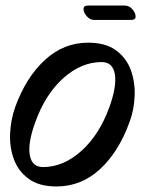

<svg xmlns="http://www.w3.org/2000/svg" viewBox="-20 -633 522 693"><path d="M184 40Q121 40 83.5 12.5Q46 -15 30 -58.5Q14 -102 16.5 -152Q19 -202 35 -247Q74 -354 142 -416.5Q210 -479 298 -479Q361 -479 398.5 -451.5Q436 -424 452 -380.5Q468 -337 466 -286.5Q464 -236 447 -191Q408 -84 340.5 -22Q273 40 184 40ZM135 -30Q209 -30 274 -88.5Q339 -147 375 -247Q402 -322 394.5 -365.5Q387 -409 347 -409Q273 -409 208 -350.5Q143 -292 107 -191Q80 -117 87.5 -73.5Q95 -30 135 -30ZM298 -613H430Q446 -613 457.5 -600Q469 -587 469.5 -574Q470 -561 452 -561H320Q305 -561 293.5 -574Q282 -587 281.5 -600Q281 -613 298 -613Z"/></svg>

Font: Story Script
Style: Regular
Weight: 400
Designer: Lana Roulhac, Ben Buysse
Version: Version 1.000; ttfautohint (v1.8.4.7-5d5b)